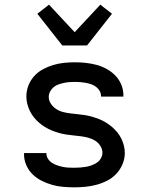

<svg xmlns="http://www.w3.org/2000/svg" viewBox="-20 -795 640 823"><path d="M299 8Q275 8 251 6Q227 4 204 -2.5Q181 -9 159 -20Q137 -31 120 -47.5Q103 -64 93 -86.5Q83 -109 83 -133V-139H179V-137Q179 -125 186 -114Q193 -103 203.5 -96.5Q214 -90 226 -86Q238 -82 250 -79.5Q262 -77 274.5 -76.5Q287 -76 299 -76Q312 -76 324.5 -77Q337 -78 349 -80Q361 -82 373 -86.5Q385 -91 395.5 -98Q406 -105 412.5 -116.5Q419 -128 419 -140Q419 -156 410 -170Q401 -184 387 -192.5Q373 -201 357.5 -205Q342 -209 326 -211Q310 -213 294.5 -214.5Q279 -216 263 -218.5Q247 -221 231.5 -225.5Q216 -230 201.5 -236Q187 -242 173 -250.5Q159 -259 147 -269.5Q135 -280 125 -292.5Q115 -305 108 -319.5Q101 -334 97 -349.5Q93 -365 93 -381Q93 -405 101.5 -427.5Q110 -450 126 -468Q142 -486 163 -497.5Q184 -509 207 -516Q230 -523 253.5 -525.5Q277 -528 301 -528Q324 -528 347.5 -525.5Q371 -523 393.5 -517Q416 -511 437 -499.5Q458 -488 474.5 -471Q491 -454 500 -432Q509 -410 509 -387V-381H413V-383Q413 -395 407 -405.5Q401 -416 391.5 -423Q382 -430 370.5 -434Q359 -438 347.5 -440Q336 -442 324.5 -443Q313 -444 301 -444Q289 -444 277 -443Q265 -442 253.5 -439.5Q242 -437 230.5 -433Q219 -429 210 -421.5Q201 -414 195 -403Q189 -392 189 -380Q189 -364 198 -350.5Q207 -337 220.5 -328Q234 -319 249.5 -315Q265 -311 281 -309Q297 -307 313 -305.5Q329 -304 344.5 -301.5Q360 -299 375.5 -294.5Q391 -290 406 -284Q421 -278 434.5 -269.5Q448 -261 460.5 -250.5Q473 -240 483 -227.5Q493 -215 500 -201Q507 -187 511 -171Q515 -155 515 -139Q515 -115 505.5 -92Q496 -69 479.5 -51Q463 -33 441 -21.5Q419 -10 395.5 -3.5Q372 3 347.5 5.5Q323 8 299 8ZM247 -600 140 -736 190 -775 300 -657 410 -775 460 -736 353 -600Z"/></svg>

Font: Iosevka Fixed Curly Md Ex
Style: Regular
Weight: 500
Width: 7
Monospace: yes
Designer: Belleve Invis
Foundry: Belleve Invis
Version: Version 30.1.2